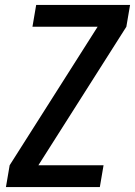

<svg xmlns="http://www.w3.org/2000/svg" viewBox="-20 -755 545 775"><path d="M4 0 19 -88 374 -647H111L126 -735H505L490 -647L135 -88H398L383 0Z"/></svg>

Font: Iosevka SS04 Semibold
Style: Italic
Weight: 600
Italic angle: -9°
Monospace: yes
Designer: Belleve Invis
Foundry: Belleve Invis
Version: Version 19.0.0; ttfautohint (v1.8.4)